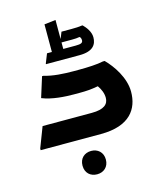

<svg xmlns="http://www.w3.org/2000/svg" viewBox="-147 -902 1054 1255"><g transform="rotate(-15 380.0 -274.5)"><path d="M560 -624C560 -663 532 -697 512 -717H504C488 -714 461 -713 435 -713H368L350 -668V-797L273 -788V-601H240L215 -538V-534H442C535 -534 560 -576 560 -624ZM350 -601V-645H421C442 -645 457 -646 473 -649C481 -644 483 -632 483 -625C483 -607 471 -601 434 -601ZM591 -455H579C539 -446 474 -443 410 -443H378C312 -443 237 -447 180 -465H170L127 -328C193 -301 281 -296 341 -296H380C423 -296 457 -298 505 -307C522 -283 536 -253 536 -221C536 -178 506 -149 422 -149H89L36 -11V0H444C641 0 706 -101 706 -217C706 -311 642 -404 591 -455ZM353 90C308 90 274 119 274 169C274 219 308 248 353 248C397 248 432 219 432 169C432 119 397 90 353 90Z"/></g></svg>

Font: Kufam Arabic Latin Roman Bold
Style: Regular
Weight: 700
Designer: Wael Morcos & Artur Schmal
Version: Version 1.200;PS 001.200;hotconv 1.0.88;makeotf.lib2.5.64775